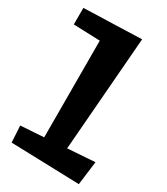

<svg xmlns="http://www.w3.org/2000/svg" viewBox="-202 -792 769 885"><g transform="rotate(30 182.5 -349.0)"><path d="M238 -103 286 -711 -21 -701V-613L120 -608L121 -94L-2 -86L3 2L367 13L383 -113Z"/></g></svg>

Font: Peralta
Style: Regular
Weight: 400
Designer: Astigmatic (AOETI)
Foundry: Astigmatic (AOETI)
Version: Version 1.000